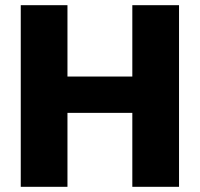

<svg xmlns="http://www.w3.org/2000/svg" viewBox="-20 -720 770 740"><path d="M670 0H490V-285H240V0H60V-700H240V-425H490V-700H670Z"/></svg>

Font: Russo One
Style: Regular
Weight: 400
Designer: Jovanny lemonad
Foundry: Jovanny Lemonad
Version: Version 1.001